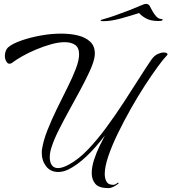

<svg xmlns="http://www.w3.org/2000/svg" viewBox="-20 -850 882 988"><path d="M538 118Q489 118 470.5 96Q452 74 452 41Q452 9 464 -28Q476 -65 492.5 -98.5Q509 -132 520 -153Q418 -20 332 22Q305 35 280 35Q240 35 217.5 6Q195 -23 195 -62Q195 -67 195 -72Q195 -77 196 -81Q203 -127 224.5 -181Q246 -235 273 -290.5Q300 -346 326.5 -398.5Q353 -451 370 -495.5Q387 -540 387 -570Q387 -605 366.5 -619Q346 -633 313 -633Q281 -633 242 -622Q203 -611 164 -594.5Q125 -578 93.5 -560Q62 -542 44 -528Q37 -522 29 -522Q19 -522 12 -534.5Q5 -547 5 -563Q5 -576 10 -588.5Q15 -601 25 -609Q46 -626 90 -641.5Q134 -657 188.5 -667Q243 -677 295 -677Q342 -677 381 -667.5Q420 -658 444 -635.5Q468 -613 468 -575Q468 -563 465 -549Q459 -521 439 -478Q419 -435 391.5 -384Q364 -333 335 -280.5Q306 -228 282 -180Q258 -132 246 -95Q236 -66 236 -40Q236 -16 246.5 -0.5Q257 15 279 15Q302 15 336 -4Q384 -30 432 -80Q480 -130 526 -192.5Q572 -255 614.5 -320Q657 -385 694 -443.5Q731 -502 759 -543Q774 -564 791.5 -572Q809 -580 822 -580Q834 -580 839.5 -575.5Q845 -571 839 -565Q822 -548 792 -507Q762 -466 725.5 -410Q689 -354 653 -290Q617 -226 586.5 -163.5Q556 -101 537.5 -46.5Q519 8 519 45Q519 67 527 82.5Q535 98 552 100L559 101H562Q574 101 583 92Q585 90 588 90Q590 90 590 92.5Q590 95 585 98Q578 104 564 111Q550 118 538 118ZM513 -741Q495 -741 498 -744Q498 -748 514 -752Q534 -757 570 -769.5Q606 -782 644.5 -797Q683 -812 708 -823Q722 -830 732 -830Q743 -830 750 -820Q754 -813 762.5 -796.5Q771 -780 783.5 -766Q796 -752 812 -752Q817 -752 817 -748Q817 -742 794 -742Q755 -742 731 -755.5Q707 -769 696 -783Q653 -769 602 -755Q551 -741 513 -741Z"/></svg>

Font: Arizonia
Style: Regular
Weight: 400
Designer: Robert E. Leuschke
Foundry: Robert E. Leuschke
Version: Version 1.010; ttfautohint (v1.8.4.7-5d5b)